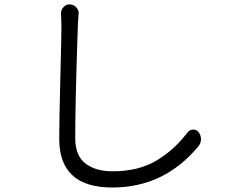

<svg xmlns="http://www.w3.org/2000/svg" viewBox="-20 -793 1040 856"><path d="M252 -733.4Q252 -749 262.7 -760.7Q273.4 -773.4 290 -773.4Q291 -773.4 291 -773.4Q308.6 -773.4 320.3 -759.8Q331.1 -748 331.1 -732.4Q331.1 -730.5 330.1 -728.5Q329.1 -712.9 327.1 -679.7Q315.4 -340.8 315.4 -177.7Q315.4 -99.6 360.4 -64.5Q405.3 -29.3 482.4 -29.3Q595.7 -29.3 675.8 -76.2Q755.9 -123 816.4 -203.1Q826.2 -214.8 840.8 -215.3Q855.5 -215.8 865.2 -204.1Q876 -190.4 876 -172.9Q876 -171.9 876 -171.9Q876 -155.3 865.2 -141.6Q712.9 43 480.5 43Q244.1 43 244.1 -173.8Q244.1 -253.9 249 -442.4Q253.9 -630.9 253.9 -679.7Z"/></svg>

Font: Gen Jyuu Gothic Normal
Style: Regular
Weight: 300
Designer: [Source Han Sans]
Ryoko NISHIZUKA  (kana & ideographs); Paul D. Hunt (Latin, Greek & Cyrillic); Wenlong ZHANG  (bopomofo
Version: Version 1.002.20150607